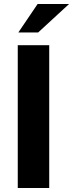

<svg xmlns="http://www.w3.org/2000/svg" viewBox="-20 -940 365 960"><path d="M226.1 -713.9V0H68.8V-713.9ZM71.8 -777.8 168 -919.9H325.2L170.9 -777.8Z"/></svg>

Font: XB Khoramshahr
Style: Bold
Weight: 700
Designer: Behnam
Foundry: Irmug
Version: Version 8.005 2009